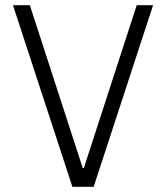

<svg xmlns="http://www.w3.org/2000/svg" viewBox="-20 -720 640 740"><path d="M259 0H341L570 -700H507L303 -72H299L95 -700H30Z"/></svg>

Font: CommitMonoV142 ExtLt
Style: Regular
Weight: 200
Monospace: yes
Designer: Eigil Nikolajsen
Foundry: Eigil Nikolajsen
Version: Version 1.142